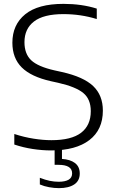

<svg xmlns="http://www.w3.org/2000/svg" viewBox="-20 -769 596 993"><path d="M244.5 9Q198.5 9 149.2 1.5Q100 -6 54 -21.5V-76Q104.5 -59.5 153.8 -51.8Q203 -44 246 -44Q349 -44 399.2 -82.2Q449.5 -120.5 449.5 -194Q449.5 -256 410.8 -288Q372 -320 282 -340.5L243.5 -349Q141 -372 92.5 -420.2Q44 -468.5 44 -548Q44 -641 110.2 -695Q176.5 -749 308.5 -749Q402.5 -749 480.5 -724.5V-670.5Q398 -696 308 -696Q205.5 -696 156 -658Q106.5 -620 106.5 -551Q106.5 -490.5 141.2 -457.5Q176 -424.5 262 -405L300.5 -396.5Q412 -371.5 462 -323.8Q512 -276 512 -197Q512 -98 442.2 -44.5Q372.5 9 244.5 9ZM285 204Q260 204 234 199.2Q208 194.5 186 185V150.5Q214 161.5 237.2 166.2Q260.5 171 283.5 171Q316.5 171 334.8 160.5Q353 150 353 127.5Q353 83.5 282.5 83.5H262.5V-10H300.5V53Q343 55.5 367.8 74.2Q392.5 93 392.5 128.5Q392.5 166 363.8 185Q335 204 285 204Z"/></svg>

Font: Encode Sans SemiExpanded SemiExpanded Light
Style: Regular
Weight: 300
Width: 6
Designer: Multiple Designers
Foundry: Impallari Type
Version: Version 3.000; ttfautohint (v1.8.3) -l 8 -r 50 -G 200 -x 14 